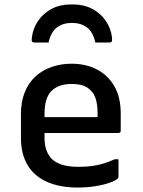

<svg xmlns="http://www.w3.org/2000/svg" viewBox="-20 -831 640 862"><path d="M302 -545Q365 -545 414.5 -519.5Q464 -494 493 -444.5Q522 -395 522 -321V-244Q522 -241 520.5 -238.5Q519 -236 517 -235Q515 -234 511 -234H261Q245 -234 228 -234Q211 -234 194 -234H160L151 -305H418Q418 -310 418 -314.5Q418 -319 418 -323Q418 -359 410.5 -385Q403 -411 386 -426Q372 -441 351 -447.5Q330 -454 302 -454Q243 -454 211.5 -423Q180 -392 180 -321V-211Q180 -181 188 -158Q196 -135 211 -119Q230 -100 260 -91Q290 -82 331 -82Q368 -82 395.5 -86Q423 -90 447 -97.5Q471 -105 495 -116H512Q512 -97 512 -77Q512 -57 512 -37Q512 -35 511 -33Q510 -31 508 -29Q499 -20 472 -10.5Q445 -1 407.5 5Q370 11 327 11Q268 11 220.5 -3.5Q173 -18 140.5 -46Q108 -74 91 -115.5Q74 -157 74 -211V-319Q74 -374 91 -416.5Q108 -459 139 -487.5Q170 -516 212 -530.5Q254 -545 302 -545ZM303 -728Q261 -728 234.5 -707Q208 -686 198 -640Q182 -640 167.5 -640Q153 -640 137 -640Q127 -640 124 -644Q121 -648 123 -662Q128 -704 151.5 -738Q175 -772 212.5 -791.5Q250 -811 296 -811H310Q356 -811 393.5 -791.5Q431 -772 454.5 -738Q478 -704 483 -662Q484 -648 481.5 -644Q479 -640 469 -640Q453 -640 438.5 -640Q424 -640 408 -640Q398 -686 371.5 -707Q345 -728 303 -728Z"/></svg>

Font: Recursive Monospace Medium
Style: Regular
Weight: 500
Version: Version 1.047